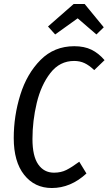

<svg xmlns="http://www.w3.org/2000/svg" viewBox="-20 -932 545 964"><path d="M505 -630 453 -580Q428 -604 404.5 -615Q381 -626 352 -626Q280 -626 233 -565.5Q186 -505 164.5 -415Q143 -325 143 -234Q143 -148 172 -106.5Q201 -65 251 -65Q286 -65 313 -78.5Q340 -92 378 -120L414 -61Q335 12 240 12Q154 12 101.5 -54Q49 -120 49 -239Q49 -350 82 -456Q115 -562 183.5 -631Q252 -700 353 -700Q403 -700 439 -682.5Q475 -665 505 -630ZM257 -759 221 -799 350 -912H405L501 -795L464 -759L370 -840Z"/></svg>

Font: Fira Sans Extra Condensed
Style: Italic
Weight: 400
Width: 3
Italic angle: -8°
Designer: Carrois Corporate & Edenspiekermann AG
Foundry: Carrois Corporate GbR & Edenspiekermann AG
Version: Version 4.203